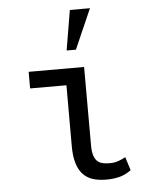

<svg xmlns="http://www.w3.org/2000/svg" viewBox="-56 -848 712 905"><g transform="rotate(-5 300.0 -396.0)"><path d="M89.8 -528.3H352.1L352.5 -157.2Q352.5 -125.5 359.1 -107.2Q365.7 -88.9 377.2 -79.8Q388.7 -70.8 403.3 -68.4Q418 -65.9 434.1 -65.9Q456.1 -65.9 475.1 -72.8Q494.1 -79.6 508.3 -87.9L528.3 -24.4Q498 -2.9 469.7 3.4Q441.4 9.8 411.1 9.8Q376 9.8 348.4 1.5Q320.8 -6.8 301.5 -26.9Q282.2 -46.9 272 -79.8Q261.7 -112.8 261.7 -162.1V-449.7H89.8ZM308.6 -801.8H403.8L320.8 -612.8H276.9Z"/></g></svg>

Font: Roboto Mono
Style: Regular
Weight: 400
Designer: Google
Version: Version 2.000985; 2015; ttfautohint (v1.3)